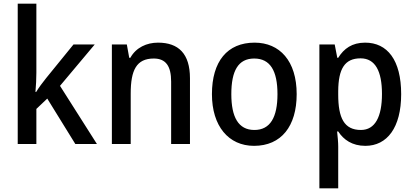

<svg xmlns="http://www.w3.org/2000/svg" viewBox="-20 -780 2240 1040"><path d="M177 -386V-760H76V0H177V-190L236 -246L388 0H505L305 -315L493 -539H378L230 -357C212 -335 189 -304 176 -282H172C175 -315 177 -354 177 -386Z M836 -549C775 -549 717 -523 686 -467H680L667 -539H586V0H688V-273C688 -400 719 -463 813 -463C879 -463 907 -421 907 -338V0H1009V-356C1009 -489 947 -549 836 -549Z M1587 -270C1587 -450 1495 -549 1359 -549C1211 -549 1128 -447 1128 -270C1128 -97 1218 10 1356 10C1504 10 1587 -97 1587 -270ZM1233 -270C1233 -396 1270 -463 1357 -463C1444 -463 1483 -396 1483 -270C1483 -145 1444 -76 1358 -76C1271 -76 1233 -146 1233 -270Z M1958 -549C1887 -549 1843 -517 1812 -467H1807L1793 -539H1710V240H1812V14C1812 -9 1809 -41 1806 -68H1812C1841 -23 1888 10 1959 10C2077 10 2153 -89 2153 -270C2153 -455 2078 -549 1958 -549ZM1933 -464C2013 -464 2049 -394 2049 -271C2049 -148 2012 -76 1935 -76C1844 -76 1812 -141 1812 -268V-287C1813 -407 1847 -464 1933 -464Z"/></svg>

Font: Noto Sans Gujarati SemiCondensed Medium
Style: Regular
Weight: 500
Width: 4
Designer: Jelle Bosma - Monotype Design Team, Universal Thirst
Foundry: Monotype Imaging Inc.
Version: Version 2.106